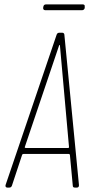

<svg xmlns="http://www.w3.org/2000/svg" viewBox="-20 -848 418 868"><path d="M355 -828H187C181 -828 177 -824 176 -818L175 -812C175 -806 178 -802 184 -802H352C357 -802 362 -806 363 -812V-818C364 -824 361 -828 355 -828ZM318 0H328C335 0 337 -5 337 -11L271 -691C271 -696 267 -700 262 -700H248C242 -700 238 -697 236 -691L5 -11C4 -5 6 0 13 0H22C28 0 32 -3 34 -9L80 -148C80 -150 84 -152 86 -152H291C293 -152 296 -150 296 -148L309 -9C309 -3 312 0 318 0ZM92 -183 247 -642C248 -646 250 -646 251 -642L292 -183C293 -181 290 -179 288 -179H96C94 -179 91 -181 92 -183Z"/></svg>

Font: Barlow Condensed Thin
Style: Italic
Weight: 250
Width: 3
Italic angle: -7°
Designer: Jeremy Tribby
Foundry: Tribby Type
Version: Version 1.422;hotconv 1.0.109;makeotfexe 2.5.65596